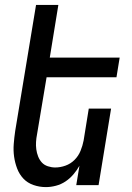

<svg xmlns="http://www.w3.org/2000/svg" viewBox="-20 -755 540 783"><path d="M167 8Q141 8 116.5 -0.5Q92 -9 75.5 -26.5Q59 -44 50 -67.5Q41 -91 37.5 -116Q34 -141 36 -167.5Q38 -194 42 -221L127 -735H218L183 -520H468L455 -440H170L131 -207Q128 -192 127 -176.5Q126 -161 128 -146Q130 -131 135.5 -117Q141 -103 150.5 -92.5Q160 -82 175 -77Q190 -72 205 -72Q226 -72 247 -79.5Q268 -87 284 -103Q300 -119 308.5 -140Q317 -161 321 -182L342 -312H433L382 0H291L304 -79Q294 -61 279.5 -44Q265 -27 247 -15Q229 -3 208 2.5Q187 8 167 8Z"/></svg>

Font: Iosevka Term Curly Md Obl
Style: Regular
Weight: 500
Italic angle: -9°
Designer: Belleve Invis
Foundry: Belleve Invis
Version: Version 32.3.0